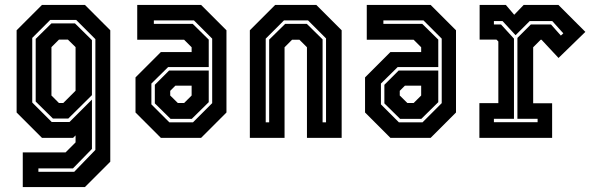

<svg xmlns="http://www.w3.org/2000/svg" viewBox="-20 -560 2403 780"><path d="M72.5 200V59H246.5L287 18.5V-10L277 0H150.5L47.5 -103V-437L150.5 -540H325L428 -437V97L325 200ZM136 138H281.5L367.5 49V-401L289.5 -479H184L111 -406V-143.5L190 -64.5H262.5L353.5 -155.5V45L276.5 124H136ZM195 -78.5 125 -147.5V-402L189 -465H284.5L353.5 -397V-173.5L257.5 -78.5ZM219.5 -141.5H237L287 -191.5V-368.5L256 -399H219.5L189 -368.5V-172Z M633.5 0 530.5 -103V-245.5L633.5 -348.5H758.5V-368L728 -398.5H537.5V-540H797L900 -437V-103L797 0ZM668 -63H764L842 -141V-403L768 -477H605V-463H763L828 -399V-287.5H663L595 -220.5V-136ZM673 -77 609 -140V-215.5L667 -273.5H828V-145L759 -77ZM702.5 -141.5H728L758.5 -172V-212H692.5L671.5 -191V-172Z M995 0V-437L1098 -540H1265L1368 -437V0H1227V-368L1196.5 -398.5H1166.5L1136 -368V0ZM1059.5 -63H1073.5V-399L1138.5 -463H1226.5L1290.5 -400V-63H1304.5V-404L1231.5 -477H1133.5L1059.5 -403Z M1566 0 1463 -103V-245.5L1566 -348.5H1691V-368L1660.5 -398.5H1470V-540H1729.5L1832.5 -437V-103L1729.5 0ZM1600.5 -63H1696.5L1774.5 -141V-403L1700.5 -477H1537.5V-463H1695.5L1760.5 -399V-287.5H1595.5L1527.5 -220.5V-136ZM1605.5 -77 1541.5 -140V-215.5L1599.5 -273.5H1760.5V-145L1691.5 -77ZM1635 -141.5H1660.5L1691 -172V-212H1625L1604 -191V-172Z M1927.5 0V-141H2004.5V-391.5L1997 -399H1928.5V-540H2035L2069 -500L2107.5 -540H2248.5L2358 -430.5L2249 -324.5L2180 -398.5H2176.5L2146 -368V-140.5H2223V0ZM1986.5 -63.5H2164V-77.5H2082V-406L2136.5 -460.5H2218.5L2258.5 -415.5L2268.5 -424.5L2223.5 -474.5H2132L2074.5 -417L2021.5 -474.5H1986.5V-460.5H2015.5L2068 -403V-77.5H1986.5Z"/></svg>

Font: Tourney Condensed Regular
Style: Bold
Weight: 700
Width: 3
Designer: Tyler Finck
Foundry: Etcetera Type Co
Version: Version 1.010; ttfautohint (v1.8.3)